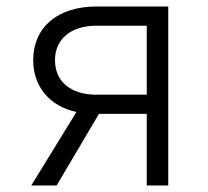

<svg xmlns="http://www.w3.org/2000/svg" viewBox="-20 -570 640 590"><path d="M76 0H154L284 -220H431V0H497V-550H276C157 -550 82 -486 82 -385C82 -304 133 -243 215 -226ZM276 -279C198 -279 149 -319 149 -385C149 -450 198 -491 276 -491H431V-279Z"/></svg>

Font: JetBrains Mono ExtraLight
Style: Regular
Weight: 240
Monospace: yes
Designer: Philipp Nurullin, Konstantin Bulenkov
Foundry: JetBrains
Version: Version 2.305